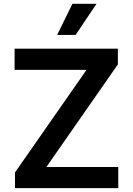

<svg xmlns="http://www.w3.org/2000/svg" viewBox="-20 -981 693 1001"><path d="M58.2 0V-82L431.1 -616.8H56.1V-727.3H594.5V-645.2L221.9 -110.4H596.6V0ZM278.1 -799 357.6 -961.3H483.3L374.3 -799Z"/></svg>

Font: Inter Zeller Semi Bold
Style: Regular
Weight: 600
Designer: Rasmus Andersson; Joe Bland
Foundry: zeller
Version: Version 3.015;git-dec3a8cb1